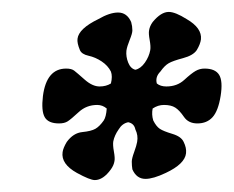

<svg xmlns="http://www.w3.org/2000/svg" viewBox="-20 -653 392 322"><path d="M109 -363Q82 -378 85 -398Q86 -405 92 -415Q103 -430 118 -431.5Q133 -433 140 -437Q147 -441 154 -451Q158 -457 159 -471Q152 -477 143 -477Q125 -477 112 -465Q99 -453 93.5 -449.5Q88 -446 79 -446Q61 -446 55 -456.5Q49 -467 52 -492Q58 -538 91 -538Q100 -538 104.5 -534.5Q109 -531 122 -519.5Q135 -508 147 -508Q158 -508 166 -513Q169 -525 166 -533Q161 -543 150.5 -550Q140 -557 128.5 -559.5Q117 -562 114 -569Q109 -581 110 -588Q112 -605 145 -621Q164 -632 178 -632Q193 -632 200 -616Q202 -609 202 -602Q202 -597 197.5 -586Q193 -575 192 -568Q191 -558 195 -548Q199 -538 207 -536Q216 -538 223 -548Q230 -558 232 -569Q233 -575 231 -586Q229 -597 230 -602Q231 -609 236 -616Q250 -633 263 -633Q274 -633 293 -621Q319 -606 317 -587Q316 -579 310 -569Q304 -560 287 -555.5Q270 -551 263 -547Q256 -543 249 -533Q240 -524 243 -513Q249 -508 259 -508Q277 -508 289 -519Q301 -530 308 -534Q315 -538 323 -538Q341 -538 347.5 -527.5Q354 -517 350 -492Q346 -467 336.5 -456.5Q327 -446 311 -446Q296 -446 288.5 -457Q281 -468 274 -472.5Q267 -477 255 -477Q245 -477 236 -471Q234 -461 237 -451Q242 -441 248 -437Q254 -433 269 -428.5Q284 -424 288 -415Q293 -405 292 -396Q290 -378 258 -363Q237 -353 224 -353Q209 -353 202 -369Q201 -375 201 -382Q201 -387 205 -398Q209 -409 210 -415Q212 -426 207 -436Q205 -446 195 -448Q185 -446 179 -436Q172 -426 170 -416Q169 -410 171 -399Q173 -388 172 -383Q171 -376 166 -369Q153 -351 139 -351Q131 -351 109 -363Z"/></svg>

Font: Unna
Style: Bold Italic
Weight: 700
Italic angle: -8.05°
Designer: Jorge de Buen Unna
Foundry: Omnibus-Type
Version: Version 2.008